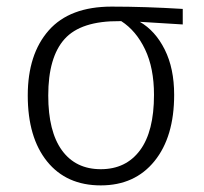

<svg xmlns="http://www.w3.org/2000/svg" viewBox="-20 -550 617 581"><path d="M533 -476 403 -484Q450 -457 478.5 -400Q507 -343 507 -263Q507 -136 447.5 -62.5Q388 11 285 11Q181 11 122.5 -61.5Q64 -134 64 -261Q64 -386 127.5 -458Q191 -530 318 -530Q419 -530 533 -523ZM347 -486H342Q225 -487 175.5 -432Q126 -377 126 -261Q126 -152 167.5 -95Q209 -38 285 -38Q361 -38 403.5 -95Q446 -152 446 -263Q446 -344 419 -400.5Q392 -457 347 -486Z"/></svg>

Font: Fira Sans Light
Style: Regular
Weight: 300
Designer: bBox Type GmbH & Carrois Corporate GbR & Edenspiekermann AG
Foundry: bBox Type GmbH & Carrois Corporate GbR & Edenspiekermann AG
Version: Version 4.301